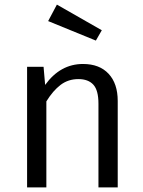

<svg xmlns="http://www.w3.org/2000/svg" viewBox="-20 -817 625 837"><path d="M423.8 -685.1 397.9 -640.1 189.9 -725.1 228 -796.9ZM341.8 -538.1Q413.6 -538.1 453.4 -495.4Q493.2 -452.6 493.2 -377V0H409.2V-365.2Q409.2 -423.3 387 -447.8Q364.7 -472.2 321.8 -472.2Q277.8 -472.2 244.6 -447.3Q211.4 -422.4 182.1 -375V0H98.1V-525.9H169.9L176.8 -446.8Q242.7 -538.1 341.8 -538.1Z"/></svg>

Font: Fira Sans Book
Style: Regular
Weight: 350
Designer: Carrois Corporate & Edenspiekermann AG
Foundry: Carrois Corporate GbR & Edenspiekermann AG
Version: Version 4.203;PS 004.203;hotconv 1.0.88;makeotf.lib2.5.64775